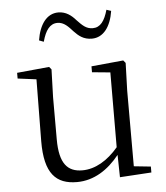

<svg xmlns="http://www.w3.org/2000/svg" viewBox="-54 -809 756 872"><g transform="rotate(-5 324.0 -373.5)"><path d="M146 -642 167 -634C181 -686 202 -714 236 -714C266 -714 285 -692 306 -669C326 -648 348 -629 386 -629C439 -629 473 -676 484 -747L463 -754C449 -704 429 -676 394 -676C364 -676 347 -694 323 -719C304 -741 279 -761 244 -761C190 -761 157 -712 146 -642ZM458 9 602 0V-27L525 -35V-379L529 -506L519 -518L373 -504V-477L456 -469L455 -128C407 -71 350 -37 291 -37C224 -37 187 -76 187 -187V-379L191 -506L181 -518L34 -504V-478L119 -467L116 -185C115 -37 167 14 262 14C340 14 405 -29 456 -93Z"/></g></svg>

Font: Noto Serif TC Light
Style: Regular
Weight: 300
Designer: Ryoko NISHIZUKA 西塚涼子 (kana & ideographs); Frank Grießhammer (Latin, Greek & Cyrillic); Wenlong ZHANG 张文龙 (bopomofo); San
Foundry: Adobe
Version: Version 2.001;hotconv 1.1.0;makeotfexe 2.6.0